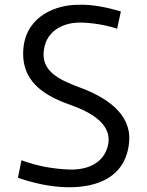

<svg xmlns="http://www.w3.org/2000/svg" viewBox="-20 -786 623 816"><path d="M56.2 -30.3C158.2 4.4 230.5 9.8 274.9 9.8C391.1 9.8 515.1 -31.2 528.8 -182.1C540 -306.2 424.8 -375.5 315.9 -415.5C225.1 -449.2 152.3 -486.8 167 -576.7C179.7 -660.2 254.4 -687.5 309.6 -689.9C340.8 -690.9 408.7 -686.5 478 -664.1L493.7 -737.3C442.9 -752.4 374 -768.6 310.5 -765.6C222.2 -765.6 96.2 -721.2 80.1 -586.9C63.5 -437.5 172.9 -377.9 280.3 -339.8C376.5 -305.7 455.1 -253.9 439.9 -172.9C423.8 -90.3 348.1 -63.5 276.9 -65.4C208 -67.9 140.1 -79.1 71.3 -105L56.2 -30.3Z"/></svg>

Font: Duru Sans
Style: Regular
Weight: 400
Designer: Onur Yazıcıgil
Foundry: Onur Yazıcıgil
Version: Version 1.002